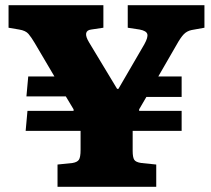

<svg xmlns="http://www.w3.org/2000/svg" viewBox="-20 -721 814 741"><path d="M202 0V-86L260 -92Q278 -95 284.5 -104.5Q291 -114 291 -143V-216H79L86 -293H264V-299L234 -349H82L89 -426H190L114 -555Q101 -577 90 -590Q79 -603 54 -607L13 -614V-701H379V-614L332 -607Q315 -605 312.5 -592.5Q310 -580 324 -557L432 -378H437L537 -550Q552 -577 548.5 -589.5Q545 -602 519 -607L473 -614V-701H769V-614L719 -605Q701 -601 689 -588.5Q677 -576 662 -549L591 -426H681V-347H545L517 -299V-293H681V-216H492V-139Q492 -114 498 -104.5Q504 -95 525 -92L583 -86V0Z"/></svg>

Font: Literata ExtraBold
Style: Regular
Weight: 800
Designer: Latin by Veronika Burian and Jose Scaglione. Greek by Irene Vlachou. Cyrillic by Vera Evstafieva.
Foundry: TypeTogether
Version: Version 3.103;gftools[0.9.29]